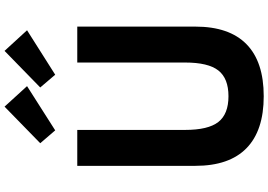

<svg xmlns="http://www.w3.org/2000/svg" viewBox="-192 -1002 1209 866"><g transform="rotate(-90 413.0 -568.5)"><path d="M412.5 16Q257.5 16 178 -61.8Q98.5 -139.5 98.5 -292.5V-825H260.5V-339Q260.5 -234.5 296.2 -188.8Q332 -143 412.5 -143Q493 -143 528.8 -188.8Q564.5 -234.5 564.5 -339V-825H726.5V-292.5Q726.5 -139.5 647.2 -61.8Q568 16 412.5 16ZM509.5 -924.5 452 -992 617 -1153 710 -1051.5ZM258.5 -924.5 200.5 -992 365.5 -1153 458 -1051.5Z"/></g></svg>

Font: Spartan Thin
Style: Bold
Weight: 700
Version: Version 1.004